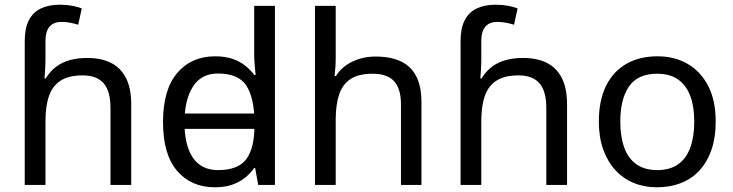

<svg xmlns="http://www.w3.org/2000/svg" viewBox="-20 -785 3112 815"><path d="M85 -611Q85 -665 102.5 -699Q120 -733 153.5 -749Q187 -765 233 -765Q262 -765 286.5 -760.5Q311 -756 327 -749L312 -680Q296 -685 278.5 -688.5Q261 -692 241 -692Q207 -692 190 -671.5Q173 -651 173 -613V-535Q173 -513 171.5 -488Q170 -463 169 -452H174Q193 -483 218.5 -502Q244 -521 277 -530Q310 -539 350 -539Q410 -539 451.5 -518Q493 -497 515 -453.5Q537 -410 537 -343V0H449V-326Q449 -398 420 -431.5Q391 -465 331 -465Q273 -465 238.5 -443.5Q204 -422 188.5 -379Q173 -336 173 -271V0H85Z M721 -238V-303H1097V-238ZM892 10Q792 10 732 -59.5Q672 -129 672 -267Q672 -405 732.5 -475.5Q793 -546 893 -546Q935 -546 966 -535.5Q997 -525 1020 -507Q1043 -489 1059 -467H1065Q1064 -480 1061.5 -505.5Q1059 -531 1059 -546V-760H1147V0H1076L1063 -72H1059Q1043 -49 1020 -30.5Q997 -12 965.5 -1Q934 10 892 10ZM906 -63Q991 -63 1025.5 -109.5Q1060 -156 1060 -250V-266Q1060 -366 1027 -419.5Q994 -473 905 -473Q834 -473 798.5 -416.5Q763 -360 763 -265Q763 -169 798.5 -116Q834 -63 906 -63Z M1405 -537Q1405 -518 1403.5 -498Q1402 -478 1400 -462H1406Q1423 -490 1449 -508Q1475 -526 1507 -535.5Q1539 -545 1573 -545Q1638 -545 1681.5 -524.5Q1725 -504 1747 -461Q1769 -418 1769 -349V0H1682V-343Q1682 -408 1653 -440Q1624 -472 1562 -472Q1502 -472 1468 -449.5Q1434 -427 1419.5 -383.5Q1405 -340 1405 -277V0H1317V-760H1405Z M1935 -611Q1935 -665 1952.5 -699Q1970 -733 2003.5 -749Q2037 -765 2083 -765Q2112 -765 2136.5 -760.5Q2161 -756 2177 -749L2162 -680Q2146 -685 2128.5 -688.5Q2111 -692 2091 -692Q2057 -692 2040 -671.5Q2023 -651 2023 -613V-535Q2023 -513 2021.5 -488Q2020 -463 2019 -452H2024Q2043 -483 2068.5 -502Q2094 -521 2127 -530Q2160 -539 2200 -539Q2260 -539 2301.5 -518Q2343 -497 2365 -453.5Q2387 -410 2387 -343V0H2299V-326Q2299 -398 2270 -431.5Q2241 -465 2181 -465Q2123 -465 2088.5 -443.5Q2054 -422 2038.5 -379Q2023 -336 2023 -271V0H1935Z M3018 -269Q3018 -202 3000.5 -150.5Q2983 -99 2950.5 -63Q2918 -27 2871.5 -8.5Q2825 10 2768 10Q2715 10 2670 -8.5Q2625 -27 2592 -63Q2559 -99 2540.5 -150.5Q2522 -202 2522 -269Q2522 -358 2552 -419.5Q2582 -481 2638 -513.5Q2694 -546 2771 -546Q2844 -546 2899.5 -513.5Q2955 -481 2986.5 -419.5Q3018 -358 3018 -269ZM2613 -269Q2613 -206 2629.5 -159.5Q2646 -113 2681 -88Q2716 -63 2770 -63Q2824 -63 2859 -88Q2894 -113 2910.5 -159.5Q2927 -206 2927 -269Q2927 -333 2910 -378Q2893 -423 2858.5 -447.5Q2824 -472 2769 -472Q2687 -472 2650 -418Q2613 -364 2613 -269Z"/></svg>

Font: hexuoriya05
Style: Book
Weight: 400
Designer: Jelle Bosma - Monotype Design Team
Foundry: Monotype Imaging Inc.
Version: Version 2.003